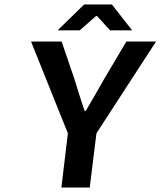

<svg xmlns="http://www.w3.org/2000/svg" viewBox="-20 -840 719 860"><path d="M255 0H382L412 -243L679 -654H546L447 -487C420 -438 393 -393 364 -343H359C342 -393 328 -438 313 -487L256 -654H119L284 -243ZM337 -704 410 -768H415L473 -704H572L481 -820H357L238 -704Z"/></svg>

Font: Falling Sky
Style: ExtObl
Weight: 400
Designer: Paul D. Hunt
Foundry: Adobe Systems Incorporated
Version: Version 1.02